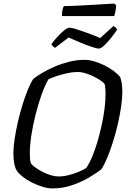

<svg xmlns="http://www.w3.org/2000/svg" viewBox="-20 -1055 714 1075"><path d="M273 0Q248 0 217.5 -9.5Q187 -19 158 -33.5Q129 -48 106.5 -66Q84 -84 74 -99Q64 -116 59.5 -140.5Q55 -165 55 -196Q55 -232 62 -278Q69 -324 80.5 -373.5Q92 -423 106.5 -470Q121 -517 136.5 -554.5Q152 -592 167 -614Q189 -631 220 -649Q251 -667 288.5 -683Q326 -699 368 -709.5Q410 -720 454 -720Q478 -720 507.5 -711.5Q537 -703 566 -688.5Q595 -674 618 -656.5Q641 -639 653 -623Q659 -607 662 -586Q665 -565 665 -542Q665 -505 658 -457Q651 -409 639 -357.5Q627 -306 611.5 -257.5Q596 -209 579.5 -169.5Q563 -130 548 -108Q521 -86 477.5 -60.5Q434 -35 382 -17.5Q330 0 273 0ZM307 -67Q337 -67 368.5 -75.5Q400 -84 425.5 -95Q451 -106 463 -115Q480 -139 496 -177Q512 -215 525.5 -261Q539 -307 549.5 -355Q560 -403 565.5 -448Q571 -493 571 -529Q571 -543 570 -556.5Q569 -570 567 -581Q565 -589 549 -600.5Q533 -612 510 -624Q487 -636 461.5 -644Q436 -652 415 -652Q388 -652 358 -645.5Q328 -639 300 -630Q272 -621 251 -611Q232 -578 213.5 -527Q195 -476 180 -416.5Q165 -357 156 -300.5Q147 -244 147 -198Q147 -181 148 -166.5Q149 -152 153 -141Q160 -130 177.5 -117.5Q195 -105 218 -93Q241 -81 264.5 -74Q288 -67 307 -67ZM533 -783Q522 -783 492.5 -793Q463 -803 428 -817.5Q393 -832 364 -845L288 -787Q284 -789 278 -794Q272 -799 268 -808Q283 -829 302.5 -850Q322 -871 340 -885.5Q358 -900 369 -900Q382 -900 411 -890.5Q440 -881 476 -868Q512 -855 541 -842L615 -909Q623 -906 628.5 -900Q634 -894 636 -890Q621 -866 601 -841.5Q581 -817 563 -800Q545 -783 533 -783ZM327 -965Q327 -988 330.5 -1002.5Q334 -1017 338 -1021Q368 -1021 408.5 -1023Q449 -1025 491 -1027.5Q533 -1030 567.5 -1032Q602 -1034 620 -1035L630 -1026Q630 -1008 626 -990Q622 -972 619 -965Z"/></svg>

Font: Texturina Medium 12pt
Style: Italic
Weight: 400
Italic angle: -11°
Version: Version 1.002